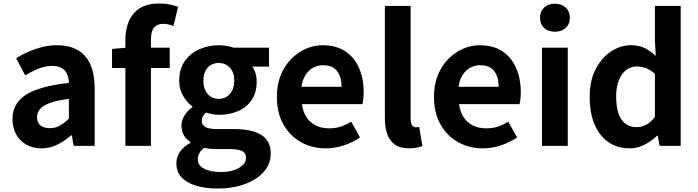

<svg xmlns="http://www.w3.org/2000/svg" viewBox="-20 -832 3980 1095"><path d="M216 14Q167 14 129.5 -7.5Q92 -29 71.5 -67Q51 -105 51 -153Q51 -242 128 -291.5Q205 -341 373 -359Q372 -387 363 -408.5Q354 -430 333.5 -443Q313 -456 278 -456Q239 -456 201 -441Q163 -426 124 -402L72 -500Q105 -521 142 -537Q179 -553 220 -563.5Q261 -574 305 -574Q376 -574 424 -546Q472 -518 496 -463Q520 -408 520 -327V0H400L390 -60H385Q349 -28 307 -7Q265 14 216 14ZM265 -101Q296 -101 321.5 -115.5Q347 -130 373 -156V-268Q305 -260 265 -245Q225 -230 208 -209.5Q191 -189 191 -164Q191 -131 211.5 -116Q232 -101 265 -101Z M695 0V-605Q695 -663 714.5 -710Q734 -757 776.5 -784.5Q819 -812 889 -812Q923 -812 950 -806Q977 -800 996 -793L969 -683Q941 -696 909 -696Q877 -696 859 -675Q841 -654 841 -608V0ZM619 -444V-553L703 -560H948V-444Z M1219 243Q1153 243 1100 227.5Q1047 212 1016.5 180.5Q986 149 986 99Q986 64 1006 34Q1026 4 1066 -17V-22Q1044 -36 1029.5 -59Q1015 -82 1015 -117Q1015 -148 1033.5 -175.5Q1052 -203 1077 -221V-225Q1048 -246 1025 -284Q1002 -322 1002 -372Q1002 -438 1033.5 -483Q1065 -528 1117 -551Q1169 -574 1227 -574Q1252 -574 1273.5 -570Q1295 -566 1313 -560H1514V-452H1419Q1430 -437 1437 -415Q1444 -393 1444 -367Q1444 -304 1415 -261.5Q1386 -219 1337 -198Q1288 -177 1227 -177Q1212 -177 1193 -180.5Q1174 -184 1155 -190Q1144 -180 1137.5 -169.5Q1131 -159 1131 -141Q1131 -120 1150.5 -108Q1170 -96 1219 -96H1315Q1416 -96 1470 -62.5Q1524 -29 1524 44Q1524 101 1486.5 145.5Q1449 190 1380.5 216.5Q1312 243 1219 243ZM1227 -268Q1252 -268 1272 -280Q1292 -292 1304 -315.5Q1316 -339 1316 -372Q1316 -405 1304 -427.5Q1292 -450 1272 -461.5Q1252 -473 1227 -473Q1203 -473 1183 -461.5Q1163 -450 1151.5 -427.5Q1140 -405 1140 -372Q1140 -339 1151.5 -315.5Q1163 -292 1183 -280Q1203 -268 1227 -268ZM1241 149Q1284 149 1315.5 138Q1347 127 1365 109Q1383 91 1383 69Q1383 39 1359 28.5Q1335 18 1290 18H1221Q1196 18 1178 16.5Q1160 15 1144 11Q1125 26 1116.5 42.5Q1108 59 1108 77Q1108 111 1144 130Q1180 149 1241 149Z M1838 14Q1760 14 1697 -21Q1634 -56 1596.5 -122Q1559 -188 1559 -280Q1559 -348 1580.5 -402Q1602 -456 1639.5 -494.5Q1677 -533 1723.5 -553.5Q1770 -574 1820 -574Q1897 -574 1949 -539.5Q2001 -505 2027.5 -444.5Q2054 -384 2054 -306Q2054 -286 2052 -267.5Q2050 -249 2047 -238H1702Q1708 -193 1729 -162Q1750 -131 1783 -115.5Q1816 -100 1858 -100Q1892 -100 1922 -109.5Q1952 -119 1983 -138L2033 -48Q1992 -20 1941 -3Q1890 14 1838 14ZM1699 -337H1928Q1928 -393 1902.5 -426.5Q1877 -460 1822 -460Q1793 -460 1767 -446.5Q1741 -433 1723 -405.5Q1705 -378 1699 -337Z M2314 14Q2262 14 2232 -7.5Q2202 -29 2188.5 -67.5Q2175 -106 2175 -157V-798H2322V-151Q2322 -126 2331.5 -116Q2341 -106 2351 -106Q2356 -106 2360 -106.5Q2364 -107 2371 -108L2389 1Q2376 6 2357.5 10Q2339 14 2314 14Z M2734 14Q2656 14 2593 -21Q2530 -56 2492.5 -122Q2455 -188 2455 -280Q2455 -348 2476.5 -402Q2498 -456 2535.5 -494.5Q2573 -533 2619.5 -553.5Q2666 -574 2716 -574Q2793 -574 2845 -539.5Q2897 -505 2923.5 -444.5Q2950 -384 2950 -306Q2950 -286 2948 -267.5Q2946 -249 2943 -238H2598Q2604 -193 2625 -162Q2646 -131 2679 -115.5Q2712 -100 2754 -100Q2788 -100 2818 -109.5Q2848 -119 2879 -138L2929 -48Q2888 -20 2837 -3Q2786 14 2734 14ZM2595 -337H2824Q2824 -393 2798.5 -426.5Q2773 -460 2718 -460Q2689 -460 2663 -446.5Q2637 -433 2619 -405.5Q2601 -378 2595 -337Z M3071 0V-560H3218V0ZM3145 -651Q3106 -651 3083 -672.5Q3060 -694 3060 -731Q3060 -767 3083 -789Q3106 -811 3145 -811Q3182 -811 3206 -789Q3230 -767 3230 -731Q3230 -694 3206 -672.5Q3182 -651 3145 -651Z M3572 14Q3502 14 3450.5 -21Q3399 -56 3371 -122Q3343 -188 3343 -280Q3343 -371 3376.5 -436.5Q3410 -502 3464 -538Q3518 -574 3578 -574Q3625 -574 3657.5 -557.5Q3690 -541 3720 -513L3715 -601V-798H3862V0H3742L3731 -58H3727Q3696 -28 3656 -7Q3616 14 3572 14ZM3610 -107Q3640 -107 3665.5 -120.5Q3691 -134 3715 -165V-411Q3690 -434 3663.5 -443.5Q3637 -453 3610 -453Q3579 -453 3552.5 -433.5Q3526 -414 3510 -376Q3494 -338 3494 -282Q3494 -224 3507.5 -185Q3521 -146 3547 -126.5Q3573 -107 3610 -107Z"/></svg>

Font: Noto Sans KR
Style: Bold
Weight: 700
Designer: Ryoko NISHIZUKA  (kana, bopomofo & ideographs); Paul D. Hunt (Latin, Greek & Cyrillic); Sandoll Communications , Soo-you
Foundry: Adobe
Version: Version 2.004-H2;hotconv 1.0.118;makeotfexe 2.5.65603